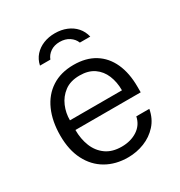

<svg xmlns="http://www.w3.org/2000/svg" viewBox="-170 -830 901 959"><g transform="rotate(-30 281.0 -350.0)"><path d="M132 -240.5Q132 -188.5 149 -146Q166 -103.5 201.5 -78Q237 -52.5 291.5 -52.5Q344 -52.5 382 -77.2Q420 -102 429.5 -147.5H504.5Q495 -95.5 463.2 -60.5Q431.5 -25.5 386.8 -7.8Q342 10 292.5 10Q221.5 10 167.2 -21.2Q113 -52.5 82.8 -111.5Q52.5 -170.5 52.5 -253.5Q52.5 -336 80 -397.8Q107.5 -459.5 159.8 -493.2Q212 -527 286 -527Q357.5 -527 407 -496.2Q456.5 -465.5 482.5 -408.5Q508.5 -351.5 508.5 -272.5V-240.5ZM132.5 -296H432.5Q432.5 -344 416.5 -382.5Q400.5 -421 368 -443.5Q335.5 -466 285.5 -466Q232.5 -466 198.8 -440.8Q165 -415.5 148.5 -376.5Q132 -337.5 132.5 -296ZM429.5 -607.5Q422 -639.5 401.8 -662.5Q381.5 -685.5 351.2 -698Q321 -710.5 283.5 -710.5Q248 -710.5 218 -698.5Q188 -686.5 167.2 -663.5Q146.5 -640.5 139.5 -607.5H199.5Q208 -631 230 -646Q252 -661 283.5 -661Q315 -661 337.8 -646Q360.5 -631 369.5 -607.5Z"/></g></svg>

Font: Public Sans Light
Style: Regular
Weight: 300
Designer: The Public Sans Project Authors: Dan O. Williams and USWDS (Libre Franklin designed by Pablo Impallari and Rodrigo Fuenz
Version: Version 1.007